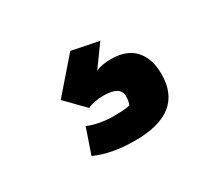

<svg xmlns="http://www.w3.org/2000/svg" viewBox="-67 -107 455 427"><g transform="rotate(-30 160.5 106.5)"><path d="M73 210 95 146Q124 158 161 158Q189 158 202 155Q206 146 206 133Q206 107 163 107Q138 107 122 115L76 68L149 -16L218 -2L179 52Q194 45 218 45Q258 45 278.5 67.5Q299 90 299 130Q299 229 175 229Q114 229 73 210Z"/></g></svg>

Font: Athiti SemiBold
Style: Regular
Weight: 600
Designer: CadsonDemak Team
Foundry: CadsonDemak
Version: Version 1.032